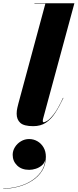

<svg xmlns="http://www.w3.org/2000/svg" viewBox="-83 -770 480 1187"><path d="M-4.6 187.2Q-4.6 162 9.4 139.6Q23.4 117.2 46.6 103.4Q69.8 89.6 97 89.6Q124.6 89.6 148.2 103.2Q171.8 116.8 186.2 141.4Q200.6 166 200.6 199.2Q200.6 248.8 177.4 285.8Q154.2 322.8 115.6 347.4Q77 372 30.4 384.4Q-16.2 396.8 -62.6 396.8V394.8Q-18.2 394.8 25.8 383.6Q69.8 372.4 107 350.2Q144.2 328 168.6 294.8Q193 261.6 197.4 217.6Q191.8 239.2 175.2 253Q158.6 266.8 137.6 273.4Q116.6 280 97.4 280Q50.6 280 23 253.2Q-4.6 226.4 -4.6 187.2ZM309 -164.5Q284 -111.5 258.5 -72.2Q233 -33 200.8 -11.5Q168.5 10 122.5 10Q65 10 42.5 -10.5Q20 -31 20 -67Q20 -85.5 24.2 -103.5Q28.5 -121.5 30.5 -129.5L197.5 -747.5H130V-750H377L183.5 -36.5Q181.5 -29 181.5 -22Q181.5 -14 188.5 -14Q192 -14 207.8 -22.5Q223.5 -31 248.8 -62.8Q274 -94.5 306.5 -165Z"/></svg>

Font: Bodoni* 72pt Fatface
Style: Italic
Weight: 900
Italic angle: -13°
Version: Version 2.3